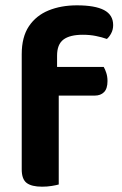

<svg xmlns="http://www.w3.org/2000/svg" viewBox="-20 -696 459 723"><path d="M173.7 -336V-443.9H370.5Q375.5 -436 380.1 -421.9Q384.8 -407.7 384.8 -390.8Q384.8 -362.3 371.8 -349.1Q358.9 -336 336.6 -336ZM194.9 -486.5V-353H61.8V-491.8Q61.8 -556.7 88.9 -597.2Q116 -637.6 163.1 -656.8Q210.2 -675.9 269.5 -675.9Q337.8 -675.9 371.9 -658Q406.1 -640 406.1 -601.5Q406.1 -584.6 398.9 -570.9Q391.8 -557.3 382.5 -549.3Q363.8 -556 341.1 -560.5Q318.4 -565.1 292.1 -565.1Q242.9 -565.1 218.9 -547Q194.9 -528.9 194.9 -486.5ZM61.8 -384.4H201.2V-1.3Q192.3 1.3 175.3 4.1Q158.4 7 138.5 7Q99 7 80.4 -7.1Q61.8 -21.2 61.8 -58.1Z"/></svg>

Font: Baloo Tammudu 2
Style: Regular
Weight: 400
Designer: Maithili Shingre, Omkar Shende and Ek Type
Foundry: Ek Type
Version: Version 1.700